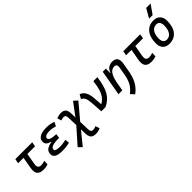

<svg xmlns="http://www.w3.org/2000/svg" viewBox="209 -2123 3685 3685"><g transform="rotate(-45 2051.0 -280.5)"><path d="M345.2 9.8Q246.1 9.8 208 -40Q169.9 -89.8 188.5 -195.3L245.1 -517.6H349.6L293.9 -200.2Q283.2 -139.6 302 -111.3Q320.8 -83 371.1 -83Q408.2 -83 470.2 -101.6L465.8 -10.7Q411.1 9.8 345.2 9.8ZM83 -424.8 99.1 -517.6H558.1L542 -424.8Z M844.2 9.8Q642.6 9.8 642.6 -107.4Q642.6 -159.7 669.2 -191.9Q695.8 -224.1 741.5 -240.7Q787.1 -257.3 844.2 -261.7L994.6 -300.8L982.9 -212.4H957.5Q904.8 -212.4 865.5 -207.3Q826.2 -202.1 800 -192.1Q773.9 -182.1 760.7 -167Q747.6 -151.9 747.6 -131.8Q747.6 -80.1 863.8 -80.1Q924.8 -80.1 966.6 -87.6Q1008.3 -95.2 1041 -102.1L1050.3 -13.7Q1009.3 -2.9 957.3 3.4Q905.3 9.8 844.2 9.8ZM808.1 -212.4 818.4 -268.6Q704.6 -298.3 704.6 -378.9Q704.6 -434.6 737.8 -467Q771 -499.5 826.2 -513.4Q881.3 -527.3 946.8 -527.3Q1060.1 -527.3 1136.7 -492.2L1093.8 -410.6Q1023.4 -437.5 941.9 -437.5Q907.2 -437.5 877 -431.2Q846.7 -424.8 828.1 -409.9Q809.6 -395 809.6 -368.7Q809.6 -338.9 856 -321.8Q902.3 -304.7 994.6 -300.8L982.9 -212.4Z M1178.2 234.4 1106.9 166 1426.3 -194.8 1674.8 -527.3 1751 -459 1446.8 -97.2ZM1537.6 234.4Q1465.3 234.4 1432.6 199.5Q1399.9 164.6 1397.5 83.5L1382.8 -357.4Q1381.3 -398.9 1367.7 -416.7Q1354 -434.6 1323.7 -434.6Q1282.2 -434.6 1248 -418.5L1223.1 -503.4Q1259.3 -516.1 1285.9 -521.7Q1312.5 -527.3 1337.9 -527.3Q1410.6 -527.3 1443.1 -492.4Q1475.6 -457.5 1478 -376.5L1492.7 64.5Q1494.1 106 1508.1 123.8Q1522 141.6 1551.8 141.6Q1593.3 141.6 1636.2 122.1L1662.6 207Q1628.4 221.7 1599.4 228Q1570.3 234.4 1537.6 234.4Z M1916 0.5 1899.4 -249Q1893.6 -335.4 1871.3 -380.1Q1849.1 -424.8 1804.2 -441.9L1854.5 -527.3Q1897.5 -512.2 1927.2 -479.5Q1957 -446.8 1974.6 -397.5Q1992.2 -348.1 1997.1 -283.2L2015.1 -38.6ZM2030.3 0 1916 0.5 2003.9 -92.3Q2070.8 -128.4 2112.5 -182.1Q2154.3 -235.8 2178.7 -317.4Q2203.1 -398.9 2217.3 -517.6H2325.7Q2310.1 -405.3 2286.9 -321.8Q2263.7 -238.3 2229.2 -178Q2194.8 -117.7 2146 -74.7Q2097.2 -31.7 2030.3 0Z M2380.4 0 2471.7 -517.6H2558.1L2554.7 -394L2485.4 0ZM2737.8 -527.3Q2816.4 -527.3 2847.2 -480.2Q2877.9 -433.1 2861.8 -340.3L2835.4 -189Q2822.3 -112.3 2802.7 -50.3Q2783.2 11.7 2755.6 61.8Q2728 111.8 2691.2 152.8Q2654.3 193.8 2606 229L2537.1 153.3Q2578.1 122.6 2609.6 88.1Q2641.1 53.7 2664.3 12.9Q2687.5 -27.8 2703.6 -77.6Q2719.7 -127.4 2730 -188L2756.8 -344.2Q2764.6 -389.2 2750.2 -411.9Q2735.8 -434.6 2698.7 -434.6Q2659.2 -434.6 2625.5 -411.6Q2591.8 -388.7 2564.7 -335.2Q2537.6 -281.7 2518.6 -190.4L2543 -399.9H2564.5Q2580.1 -460.9 2626.5 -494.1Q2672.9 -527.3 2737.8 -527.3Z M3274.9 9.8Q3175.8 9.8 3137.7 -40Q3099.6 -89.8 3118.2 -195.3L3174.8 -517.6H3279.3L3223.6 -200.2Q3212.9 -139.6 3231.7 -111.3Q3250.5 -83 3300.8 -83Q3337.9 -83 3399.9 -101.6L3395.5 -10.7Q3340.8 9.8 3274.9 9.8ZM3012.7 -424.8 3028.8 -517.6H3487.8L3471.7 -424.8Z M3760.7 9.8Q3674.3 9.8 3625.7 -39.8Q3577.1 -89.4 3577.1 -177.7Q3577.1 -342.8 3650.9 -435.1Q3724.6 -527.3 3855.5 -527.3Q3941.9 -527.3 3990.5 -476.6Q4039.1 -425.8 4039.1 -335Q4039.1 -172.4 3965.6 -81.3Q3892.1 9.8 3760.7 9.8ZM3778.8 -82.5Q3852.1 -82.5 3893.3 -143.8Q3934.6 -205.1 3934.6 -314Q3934.6 -370.6 3910.2 -402.6Q3885.7 -434.6 3841.3 -434.6Q3766.1 -434.6 3723.9 -373.5Q3681.6 -312.5 3681.6 -203.6Q3681.6 -146.5 3707.3 -114.5Q3732.9 -82.5 3778.8 -82.5ZM3821.8 -609.4 3927.7 -794.9H4047.9L3917.5 -609.4Z"/></g></svg>

Font: Cascadia Code
Style: Italic
Weight: 400
Italic angle: -10°
Designer: Aaron Bell
Foundry: Saja Typeworks
Version: Version 2407.024